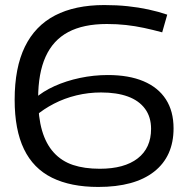

<svg xmlns="http://www.w3.org/2000/svg" viewBox="-20 -730 748 760"><path d="M369 10Q260 10 186 -26.5Q112 -63 75 -139.5Q38 -216 38 -335Q38 -462 78.5 -545Q119 -628 198 -669Q277 -710 393 -710Q442 -710 485 -705.5Q528 -701 567.5 -692.5Q607 -684 642 -672L622 -602Q585 -612 550 -619.5Q515 -627 479 -631Q443 -635 403 -635Q310 -635 250 -603Q190 -571 160.5 -505.5Q131 -440 131 -341Q131 -266 146.5 -213Q162 -160 193 -126Q224 -92 269 -77Q314 -62 375 -62Q472 -62 525 -103Q578 -144 578 -220Q578 -267 554 -299.5Q530 -332 486 -348Q442 -364 380 -364Q330 -364 282.5 -352.5Q235 -341 193.5 -319.5Q152 -298 122 -272L118 -340Q149 -368 195.5 -389Q242 -410 296.5 -421.5Q351 -433 407 -433Q490 -433 548 -408.5Q606 -384 636.5 -337Q667 -290 667 -222Q667 -111 590 -50.5Q513 10 369 10Z"/></svg>

Font: Georama SemiExpanded
Style: Regular
Weight: 400
Width: 6
Designer: Jean-Baptiste Levee
Foundry: Production Type
Version: Version 1.001